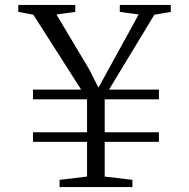

<svg xmlns="http://www.w3.org/2000/svg" viewBox="-20 -763 771 783"><path d="M311 -397.5 116 -703 54.5 -714.5V-743H287V-714.5L210 -704L344.5 -479L381.5 -405.5L423 -481L545.5 -704L468.5 -714.5V-743H676.5V-714.5L609.5 -703L424.5 -397.5H628V-358H407V-223.5H628V-184.5H407V-43L520 -29.5V0H223V-29.5L335 -43V-184.5H114.5V-223.5H335V-358H114.5V-397.5Z"/></svg>

Font: Merriweather 72pt Light
Style: Regular
Weight: 300
Version: Version 2.100